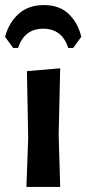

<svg xmlns="http://www.w3.org/2000/svg" viewBox="-41 -736 340 756"><path d="M11 -547 -21 -591Q-6 -647 32.5 -681.5Q71 -716 132 -716Q193 -716 229.5 -681Q266 -646 279 -591L247 -547H228Q203 -623 129 -623Q55 -623 30 -547ZM63 0 70 -192 65 -456 196 -467 190 -205 196 0Z"/></svg>

Font: Alegreya Sans SC
Style: Bold
Weight: 700
Designer: Juan Pablo del Peral
Foundry: Huerta Tipografica
Version: Version 2.007